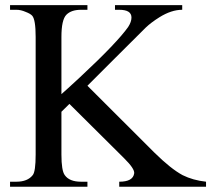

<svg xmlns="http://www.w3.org/2000/svg" viewBox="-20 -708 801 728"><path d="M18.1 0V-19H42Q84.5 -19 104 -43.9Q115.2 -57.1 115.2 -122.1V-567.9Q115.2 -633.8 102.1 -648.4Q95.2 -656.2 76.7 -663.1Q59.1 -670.9 42 -670.9H18.1V-688.5H311.5V-670.9H287.1Q250.5 -670.9 231.9 -652.3Q212.9 -633.3 212.9 -567.9V-351.1Q220.2 -357.4 237.8 -373.3Q255.4 -389.2 283.7 -415.5Q355 -481.9 400.4 -529.5Q445.8 -577.1 465.8 -605.5Q478.5 -625 478.5 -641.6Q478.5 -670.9 432.1 -670.9H416V-688.5H670.9V-670.9Q629.9 -670.9 584.5 -642.6Q553.2 -623 532.7 -603.5Q531.2 -602.5 416 -487.3L311.5 -382.8L565.4 -129.4Q597.2 -98.1 623.8 -76.9Q650.4 -55.7 672.4 -43.9Q711.4 -24.4 761.2 -19V0H432.1V-19Q484.4 -19 488.8 -50.8Q491.2 -67.9 450.2 -108.4L243.2 -314L212.9 -284.2V-122.1Q212.9 -61 225.6 -43.9Q243.2 -19 287.1 -19H311.5V0Z"/></svg>

Font: Nuosu SIL
Style: Regular
Weight: 400
Designer: Peter Constable, Alex Kotlar, Peter Martin
Foundry: SIL International
Version: Version 2.300